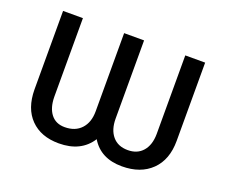

<svg xmlns="http://www.w3.org/2000/svg" viewBox="-95 -669 960 821"><g transform="rotate(20 385.5 -258.5)"><path d="M709.5 -528.3V-172.4Q709.5 -86.4 660.2 -38.1Q610.8 10.3 525.9 10.3Q429.2 10.3 385.7 -62Q339.4 10.3 238.8 10.3Q157.2 10.3 110.4 -37.4Q63.5 -85 63 -170.9V-528.3H153.3V-170.4Q153.8 -120.6 176 -92Q198.2 -63.5 238.8 -63.5Q286.6 -63.5 313.7 -92.8Q340.8 -122.1 340.8 -172.4V-528.3H431.6V-172.4Q431.6 -122.1 456.3 -92.8Q481 -63.5 525.9 -63.5Q569.3 -63.5 594 -92Q618.7 -120.6 619.1 -170.4V-528.3Z"/></g></svg>

Font: SteelSelectRoboto
Style: Roboto-Regular
Weight: 400
Designer: Google
Version: Version 2.137; 2017